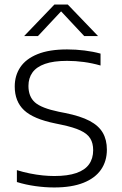

<svg xmlns="http://www.w3.org/2000/svg" viewBox="-20 -820 536 847"><path d="M219 7Q179 7 136 1Q93 -5 54.5 -17V-69.5Q83 -60.5 112 -54.8Q141 -49 168.2 -46.2Q195.5 -43.5 219.5 -43.5Q279 -43.5 317 -56.8Q355 -70 373 -95.5Q391 -121 391 -157.5Q391 -188.5 378.2 -209.2Q365.5 -230 335.2 -244.2Q305 -258.5 252.5 -269.5L224 -275.5Q127.5 -295 86.2 -333.8Q45 -372.5 45 -438.5Q45 -487 69.8 -523.8Q94.5 -560.5 145.8 -581.2Q197 -602 276 -602Q315 -602 353 -597.2Q391 -592.5 423.5 -583.5V-531Q387 -541.5 350 -546.5Q313 -551.5 276 -551.5Q216 -551.5 178.5 -538.2Q141 -525 123.2 -500.2Q105.5 -475.5 105.5 -441Q105.5 -394 134 -368.5Q162.5 -343 239.5 -327L267.5 -321.5Q335 -308 375.2 -286.8Q415.5 -265.5 433.5 -234.2Q451.5 -203 451.5 -160Q451.5 -109 425.5 -71.5Q399.5 -34 347.8 -13.5Q296 7 219 7ZM86.5 -661 220 -800H279L412.5 -661H351.5L240.5 -779.5H258.5L147.5 -661Z"/></svg>

Font: Encode Sans SC SemiExpanded Light
Style: Regular
Weight: 300
Width: 6
Designer: Multiple Designers
Foundry: Impallari Type
Version: Version 3.002